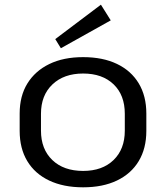

<svg xmlns="http://www.w3.org/2000/svg" viewBox="-20 -792 709 820"><path d="M335 8Q251 8 190 -21Q129 -50 96.5 -104Q64 -158 64 -233V-307Q64 -382 97 -435.5Q130 -489 190.5 -518.5Q251 -548 335 -548Q419 -548 479.5 -519Q540 -490 572.5 -436Q605 -382 605 -307V-233Q605 -158 572.5 -104Q540 -50 479.5 -21Q419 8 335 8ZM335 -62Q417 -62 465 -108.5Q513 -155 513 -234V-306Q513 -386 465 -432Q417 -478 335 -478Q253 -478 204 -431.5Q155 -385 155 -306V-234Q155 -155 203.5 -108.5Q252 -62 335 -62ZM453 -705 240 -586 216 -625 411 -772Z"/></svg>

Font: Pathway Extreme 72pt Medium
Style: Regular
Weight: 500
Designer: Eduardo Rodriguez Tunni
Foundry: Eduardo Rodriguez Tunni
Version: Version 1.001;gftools[0.9.26]